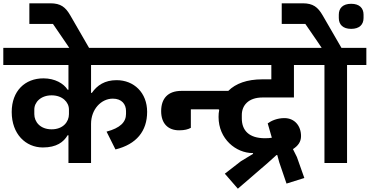

<svg xmlns="http://www.w3.org/2000/svg" viewBox="-40 -988 2241 1164"><path d="M375 0H512V-237C512 -325 573 -390 644 -390C699 -390 724 -355 724 -315V-297C724 -248 689 -212 606 -190L660 -82C787 -113 852 -193 852 -310C852 -426 772 -502 667 -502C595 -502 549 -471 517 -425H512V-594H897V-698H-20V-594H375V-444H370C346 -482 293 -513 223 -513C112 -513 31 -437 31 -309C31 -175 116 -94 220 -94C303 -94 346 -127 370 -168H375ZM273 -204C204 -204 168 -249 168 -296V-324C168 -369 208 -410 273 -410C338 -410 378 -369 378 -324V-296C378 -249 342 -204 273 -204Z M408 -656H509V-682L386 -895C357 -945 328 -968 265 -968H138V-843H281L361 -726Z M1402 156 1584 -1 1636 -48H1641L1653 -4L1697 125L1805 91L1760 -36L1736 -84C1767 -104 1785 -128 1785 -163C1785 -224 1747 -272 1684 -272C1642 -272 1606 -257 1583 -240L1608 -153C1597 -151 1582 -150 1566 -150C1471 -150 1426 -196 1426 -270V-291C1426 -347 1464 -397 1552 -397H1742V-594H1851V-698H882V-594H1605V-507H1550C1458 -507 1389 -482 1344 -437H1060C979 -437 937 -392 937 -314C937 -240 978 -198 1046 -198C1080 -198 1100 -204 1117 -213V-325H1285L1289 -322C1286 -306 1285 -295 1285 -279C1285 -145 1391 -60 1492 -60H1494V-55L1421 -11L1323 65Z M1927 0H2064V-594H2181V-698H2030L1916 -895C1887 -945 1858 -968 1795 -968H1668V-843H1811L1890 -728L1910 -698H1810V-594H1927ZM2089 -813C2139 -813 2164 -839 2164 -879V-899C2164 -939 2139 -965 2089 -965C2039 -965 2014 -939 2014 -899V-879C2014 -839 2039 -813 2089 -813Z"/></svg>

Font: IBM Plex Devanagari
Style: Bold
Weight: 700
Designer: Mike Abbink, Paul van der Laan, Pieter van Rosmalen, Erin McLaughlin
Foundry: Bold Monday
Version: Version 1.0